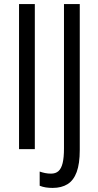

<svg xmlns="http://www.w3.org/2000/svg" viewBox="-20 -734 484 945"><path d="M73.7 0V-713.9H151.4V0ZM239.3 190.9Q221.7 190.9 205.6 188.5Q189.5 186 175.3 180.2V110.4Q187.5 114.7 201.7 117.7Q215.8 120.6 231 120.6Q253.9 120.6 267.8 108.2Q281.7 95.7 288.3 68.6Q294.9 41.5 294.9 -2.9V-713.9H372.6V3.9Q372.6 71.8 357.4 112.8Q342.3 153.8 312.5 172.4Q282.7 190.9 239.3 190.9Z"/></svg>

Font: Open Sans Condensed
Style: Regular
Weight: 400
Width: 3
Designer: Monotype Design Team
Foundry: Monotype Imaging Inc.
Version: Version 3.000